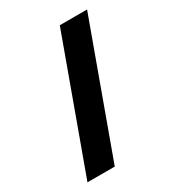

<svg xmlns="http://www.w3.org/2000/svg" viewBox="-183 -822 892 980"><g transform="rotate(-30 262.5 -332.5)"><path d="M321.3 -715H482.1L203.6 50H42.8Z"/></g></svg>

Font: Science Gothic
Style: Regular
Weight: 400
Designer: Thomas Phinney, Vassil Kateliev, Brandon Buerkle
Foundry: Font Detective LLC
Version: Version 1.018